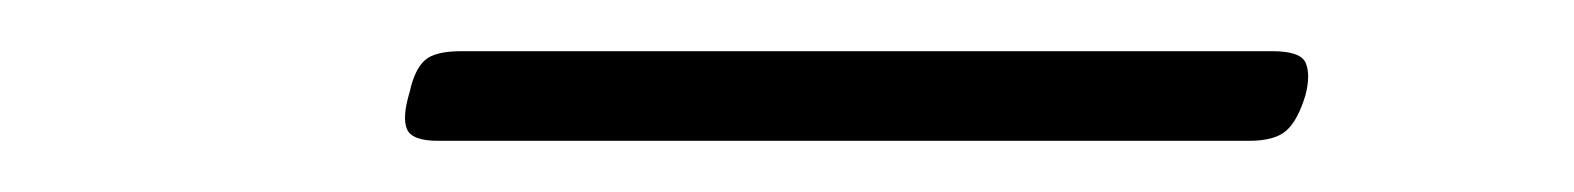

<svg xmlns="http://www.w3.org/2000/svg" viewBox="-20 -380 615 75"><path d="M151 -325Q141 -325 139 -329.5Q137 -334 140 -344Q142 -353 146 -356.5Q150 -360 160 -360H477Q488 -360 490 -355.5Q492 -351 490 -343Q487 -333 482.5 -329Q478 -325 468 -325Z"/></svg>

Font: Playwrite AU QLD Thin
Style: Regular
Weight: 250
Designer: Veronika Burian, José Scaglione
Foundry: TypeTogether
Version: Version 1.002